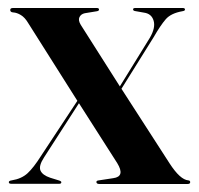

<svg xmlns="http://www.w3.org/2000/svg" viewBox="-20 -459 496 479"><path d="M181.5 -397 279 -243.5 354 -365Q368.5 -390 363.2 -407.5Q358 -425 339 -427.5L316.5 -431.5Q312 -432.5 312 -435.5Q312 -439 317 -439H436.5Q441.5 -439 441.5 -435Q441.5 -432 435 -431Q406.5 -426 393.5 -411Q380.5 -396 363.5 -366.5L283 -237.5L403 -51.5Q429.5 -10.5 450 -9Q454.5 -8.5 454.5 -4.5Q454.5 0 448 0H228Q220.5 0 220.5 -5Q220.5 -8.5 226.5 -9L262.5 -14.5Q293 -18.5 272.5 -52L177 -201.5L90 -66.5Q76 -45 81 -33.5Q86 -22 105.5 -15.5L126.5 -9Q133 -7 133 -4.5Q133 -0.5 128 -0.5H8Q2 -0.5 2 -4.5Q2 -8 9 -9Q34 -13 49 -27Q64 -41 82 -69.5L173 -207.5L50 -402Q42 -415.5 32 -421.5Q22 -427.5 13 -428Q5.5 -428.5 5.5 -434Q5.5 -439 12 -439H222Q227 -439 227 -435Q227 -432 222 -431L191.5 -426Q182 -424 178.2 -416.2Q174.5 -408.5 181.5 -397Z"/></svg>

Font: Fraunces 144pt SemiBold
Style: Regular
Weight: 600
Version: Version 1.000;[0bf87f6ff]